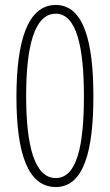

<svg xmlns="http://www.w3.org/2000/svg" viewBox="-20 -744 441 771"><path d="M355 -358C355 -577 316 -724 204 -724C91 -724 46 -579 46 -355C46 -125 93 7 204 7C317 7 355 -139 355 -358ZM85 -358C85 -558 118 -689 204 -689C288 -689 317 -553 317 -357C317 -160 289 -29 204 -29C119 -29 85 -158 85 -358Z"/></svg>

Font: Noto Sans Ethiopic ExtraCondensed ExtraLight
Style: Regular
Weight: 200
Width: 2
Designer: Monotype Design Team
Foundry: Monotype Imaging Inc.
Version: Version 2.102